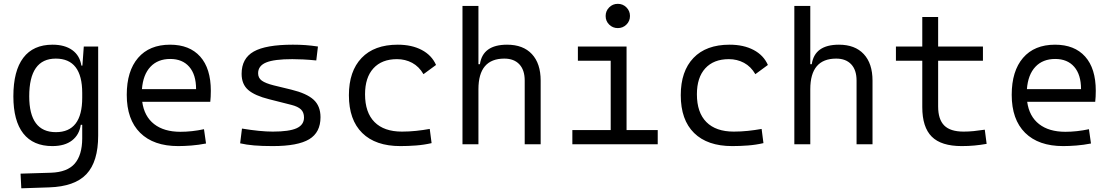

<svg xmlns="http://www.w3.org/2000/svg" viewBox="-20 -764 5899 1017"><path d="M92.8 233.4 88.9 155.8 250 150.9Q336.4 147.9 375.7 102.8Q415 57.6 415.5 -30.3V-103H407.7Q400.4 -50.3 361.8 -20.3Q323.2 9.8 257.3 9.8Q155.8 9.8 103.3 -57.1Q50.8 -124 50.8 -253.9Q50.8 -388.7 103.5 -458Q156.2 -527.3 258.3 -527.3Q323.2 -527.3 363 -498.5Q402.8 -469.7 411.1 -416.5H416.5L423.8 -517.6H500V-45.9Q500 92.3 438 158.2Q376 224.1 240.2 228.5ZM415.5 -271.5Q415.5 -453.6 275.4 -453.6Q134.8 -453.6 134.8 -253.9Q134.8 -64 275.9 -64Q415.5 -64 415.5 -246.1Z M923.8 9.8Q793.5 9.8 722.4 -60.5Q651.4 -130.9 651.4 -261.7Q651.4 -387.7 711.4 -457.5Q771.5 -527.3 880.9 -527.3Q983.9 -527.3 1040.3 -464.4Q1096.7 -401.4 1096.7 -283.2Q1096.7 -250.5 1093.8 -224.6H733.4Q744.1 -147.5 796.4 -106.7Q848.6 -65.9 935.5 -65.9Q996.1 -65.9 1060.5 -79.6L1071.3 -3.9Q1031.2 3.9 993.7 6.8Q956.1 9.8 923.8 9.8ZM731.9 -292H1018.6Q1018.6 -368.7 982.4 -410.2Q946.3 -451.7 881.8 -451.7Q815.9 -451.7 776.9 -410.2Q737.8 -368.7 731.9 -292Z M1424.8 9.8Q1367.2 9.8 1326.2 6.3Q1285.2 2.9 1252 -4.9L1261.7 -83Q1358.9 -66.9 1424.8 -66.9Q1511.7 -66.9 1551 -84.7Q1590.3 -102.5 1590.3 -141.6Q1590.3 -168.9 1574.2 -184.3Q1558.1 -199.7 1523.4 -208.5L1405.8 -238.3Q1329.6 -257.3 1294.7 -287.6Q1259.8 -317.9 1259.8 -373Q1259.8 -454.6 1324 -491Q1388.2 -527.3 1531.2 -527.3Q1566.9 -527.3 1597.9 -525.1Q1628.9 -522.9 1664.1 -517.6L1655.3 -443.8Q1615.2 -447.8 1585.4 -449.2Q1555.7 -450.7 1528.3 -450.7Q1432.6 -450.7 1389.9 -433.1Q1347.2 -415.5 1347.2 -376Q1347.2 -351.1 1366.7 -336.9Q1386.2 -322.8 1429.2 -312L1523.4 -289.1Q1604 -269.5 1640.9 -236.1Q1677.7 -202.6 1677.7 -143.1Q1677.7 -62.5 1617.7 -26.4Q1557.6 9.8 1424.8 9.8Z M2100.6 9.8Q1969.2 9.8 1898.7 -59.6Q1828.1 -128.9 1828.1 -259.8Q1828.1 -386.7 1895.3 -457Q1962.4 -527.3 2086.9 -527.3Q2161.1 -527.3 2214.1 -499.3Q2267.1 -471.2 2289.6 -419.9L2223.1 -371.1Q2199.7 -411.6 2163.1 -431.2Q2126.5 -450.7 2083 -450.7Q2002.4 -450.7 1958 -402.1Q1913.6 -353.5 1913.6 -264.6Q1913.6 -168 1963.9 -117.4Q2014.2 -66.9 2108.9 -66.9Q2146.5 -66.9 2183.6 -70.8Q2220.7 -74.7 2256.3 -81.1L2266.1 -5.9Q2226.1 3.4 2183.6 6.6Q2141.1 9.8 2100.6 9.8Z M2759.3 0V-337.4Q2759.3 -393.1 2731 -423.3Q2702.6 -453.6 2651.4 -453.6Q2514.2 -453.6 2514.2 -291.5V0H2429.7V-732.4H2514.2V-423.8H2522Q2537.1 -527.3 2666 -527.3Q2751 -527.3 2797.4 -477.5Q2843.8 -427.7 2843.8 -336.9V0Z M3011.7 0V-75.2H3214.8V-442.4H3041V-517.6H3298.8V-75.2H3463.9V0ZM3252.4 -615.2Q3225.6 -615.2 3206.8 -633.8Q3188 -652.3 3188 -679.2Q3188 -706.1 3206.8 -724.9Q3225.6 -743.7 3252.4 -743.7Q3279.3 -743.7 3298.1 -724.9Q3316.9 -706.1 3316.9 -679.2Q3316.9 -652.3 3298.1 -633.8Q3279.3 -615.2 3252.4 -615.2Z M3858.4 9.8Q3727.1 9.8 3656.5 -59.6Q3585.9 -128.9 3585.9 -259.8Q3585.9 -386.7 3653.1 -457Q3720.2 -527.3 3844.7 -527.3Q3918.9 -527.3 3971.9 -499.3Q4024.9 -471.2 4047.4 -419.9L3981 -371.1Q3957.5 -411.6 3920.9 -431.2Q3884.3 -450.7 3840.8 -450.7Q3760.3 -450.7 3715.8 -402.1Q3671.4 -353.5 3671.4 -264.6Q3671.4 -168 3721.7 -117.4Q3772 -66.9 3866.7 -66.9Q3904.3 -66.9 3941.4 -70.8Q3978.5 -74.7 4014.2 -81.1L4023.9 -5.9Q3983.9 3.4 3941.4 6.6Q3898.9 9.8 3858.4 9.8Z M4517.1 0V-337.4Q4517.1 -393.1 4488.8 -423.3Q4460.4 -453.6 4409.2 -453.6Q4272 -453.6 4272 -291.5V0H4187.5V-732.4H4272V-423.8H4279.8Q4294.9 -527.3 4423.8 -527.3Q4508.8 -527.3 4555.2 -477.5Q4601.6 -427.7 4601.6 -336.9V0Z M5074.2 9.8Q4965.3 9.8 4915.3 -40.3Q4865.2 -90.3 4865.2 -196.8V-442.4H4725.6V-517.6H4865.2V-673.8H4949.2V-517.6H5186.5V-442.4H4949.2V-200.2Q4949.2 -131.8 4981.4 -99.4Q5013.7 -66.9 5084 -66.9Q5110.4 -66.9 5137.5 -69.6Q5164.6 -72.3 5196.3 -77.1L5206.1 -2Q5172.9 3.9 5141.4 6.8Q5109.9 9.8 5074.2 9.8Z M5611.3 9.8Q5481 9.8 5409.9 -60.5Q5338.9 -130.9 5338.9 -261.7Q5338.9 -387.7 5398.9 -457.5Q5459 -527.3 5568.4 -527.3Q5671.4 -527.3 5727.8 -464.4Q5784.2 -401.4 5784.2 -283.2Q5784.2 -250.5 5781.2 -224.6H5420.9Q5431.6 -147.5 5483.9 -106.7Q5536.1 -65.9 5623 -65.9Q5683.6 -65.9 5748 -79.6L5758.8 -3.9Q5718.8 3.9 5681.2 6.8Q5643.6 9.8 5611.3 9.8ZM5419.4 -292H5706.1Q5706.1 -368.7 5669.9 -410.2Q5633.8 -451.7 5569.3 -451.7Q5503.4 -451.7 5464.4 -410.2Q5425.3 -368.7 5419.4 -292Z"/></svg>

Font: Cascadia Code NF SemiLight
Style: Regular
Weight: 350
Monospace: yes
Designer: Aaron Bell
Foundry: Saja Typeworks
Version: Version 2404.023; ttfautohint (v1.8.4)